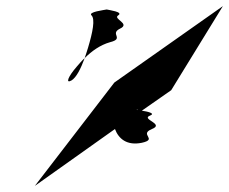

<svg xmlns="http://www.w3.org/2000/svg" viewBox="-20 -795 749 628"><path d="M94 -187 356 -373C368 -341 395 -318 444 -328C498 -340 433 -355 477 -373C520 -390 439 -405 471 -417C489 -424 464 -430 444 -433L540 -500L709 -775L354 -525ZM214 -532C230 -542 244 -570 257 -605C247 -596 239 -586 231 -577C203 -545 193 -520 214 -532ZM279 -745C268 -756 320 -762 329 -764C337 -762 384 -756 367 -745C347 -733 409 -718 372 -701C338 -684 388 -669 340 -657C308 -648 280 -628 257 -605C261 -616 264 -627 268 -639C283 -689 292 -733 279 -745ZM329 -764C331 -764 331 -764 329 -764ZM429 -435C425 -436 425 -436 429 -436C433 -436 433 -436 429 -435Z"/></svg>

Font: bitstorm
Style: extobl
Weight: 400
Version: Version 0.2